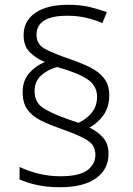

<svg xmlns="http://www.w3.org/2000/svg" viewBox="-20 -782 556 805"><path d="M75 -395Q75 -444 102 -475Q129 -506 168 -522Q128 -539 103.5 -564.5Q79 -590 79 -635Q79 -694 128 -728Q177 -762 265 -762Q316 -762 354.5 -753Q393 -744 428 -731L409 -685Q378 -699 341.5 -707.5Q305 -716 262 -716Q133 -716 133 -636Q133 -596 168.5 -577Q204 -558 271 -535Q318 -519 356 -500.5Q394 -482 416 -454Q438 -426 438 -382Q438 -333 413.5 -299Q389 -265 355 -247Q391 -230 413 -204Q435 -178 435 -137Q435 -72 382.5 -34.5Q330 3 231 3Q177 3 134.5 -6.5Q92 -16 62 -30V-82Q97 -65 141.5 -54Q186 -43 233 -43Q313 -43 346.5 -68.5Q380 -94 380 -133Q380 -173 345.5 -194.5Q311 -216 238 -241Q190 -258 153 -276Q116 -294 95.5 -322Q75 -350 75 -395ZM125 -400Q125 -352 162 -328.5Q199 -305 268 -281L309 -267Q342 -282 364.5 -309.5Q387 -337 387 -376Q387 -422 347.5 -449Q308 -476 220 -501Q181 -491 153 -466Q125 -441 125 -400Z"/></svg>

Font: Noto Sans Light
Style: Regular
Weight: 300
Designer: Monotype Design Team
Foundry: Monotype Imaging Inc.
Version: Version 2.007